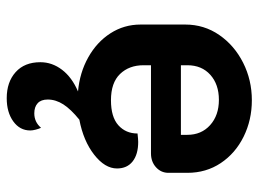

<svg xmlns="http://www.w3.org/2000/svg" viewBox="-119 -430 769 571"><g transform="rotate(90 265.5 -144.5)"><path d="M174 -209V-187Q174 -144 200 -117Q226 -90 278 -90Q328 -90 352.5 -112Q377 -134 377 -169Q395 -171 402 -171Q439 -171 460 -154.5Q481 -138 481 -108Q481 -72 440 -40Q399 -8 336 4Q305 29 290.5 51.5Q276 74 276 98Q276 118 287 128Q298 138 317 138Q343 138 360 118Q363 124 365.5 133.5Q368 143 368 150Q368 181 341 200.5Q314 220 272 220Q224 220 194.5 193.5Q165 167 165 120Q165 85 187.5 55.5Q210 26 252 8Q196 3 150.5 -22.5Q105 -48 79 -88.5Q53 -129 53 -178V-311Q53 -367 84 -412Q115 -457 166.5 -483Q218 -509 278 -509Q337 -509 386.5 -484.5Q436 -460 465 -416.5Q494 -373 494 -317V-261Q494 -239 477.5 -224Q461 -209 436 -209ZM174 -298H381V-317Q381 -359 352 -385Q323 -411 277 -411Q231 -411 202.5 -385.5Q174 -360 174 -317Z"/></g></svg>

Font: K2D
Style: Bold
Weight: 700
Designer: Katatrad Aksorn Co.,Ltd.
Foundry: Cadson Demak Co.,Ltd.
Version: Version 1.000; ttfautohint (v1.6)